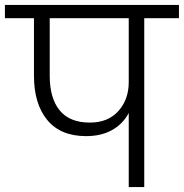

<svg xmlns="http://www.w3.org/2000/svg" viewBox="-49 -760 747 780"><path d="M678 -686H537V0H474V-301Q450 -256 406 -231.5Q362 -207 301 -207Q197 -207 143 -272.5Q89 -338 89 -452V-686H-29V-740H678ZM474 -686H153V-452Q153 -361 193.5 -311.5Q234 -262 316 -262Q390 -262 432 -309Q474 -356 474 -426Z"/></svg>

Font: Fz Poppins Light
Style: Regular
Weight: 300
Designer: Ninad Kale (Devanagari), Jonny Pinhorn (Latin)
Foundry: Indian Type Foundry
Version: Vit hóa bi Vntype.Com & FontZin.Com